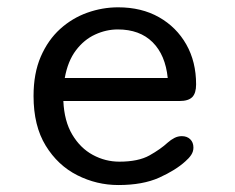

<svg xmlns="http://www.w3.org/2000/svg" viewBox="-20 -508 659 538"><path d="M311.5 10.5Q251 10.5 196.5 -17Q142 -44.5 108 -100Q74 -155.5 74 -239Q74 -302.5 94.2 -349.2Q114.5 -396 148.5 -426.8Q182.5 -457.5 224.8 -472.5Q267 -487.5 311 -487.5Q376.5 -487.5 425.5 -459.8Q474.5 -432 502 -383.5Q529.5 -335 529.5 -271.5Q529.5 -247 518.8 -236Q508 -225 483.5 -225H157.5Q160 -168.5 182.5 -130.8Q205 -93 240 -74Q275 -55 314.5 -55Q367.5 -55 398.8 -72.5Q430 -90 450 -108.5Q459 -116.5 468.8 -121.5Q478.5 -126.5 489.5 -126.5Q504 -126.5 513 -117.8Q522 -109 522 -94.5Q522 -83.5 515.8 -74Q509.5 -64.5 499 -55.5Q472 -31 426 -10.2Q380 10.5 311.5 10.5ZM161.5 -289.5H450Q443.5 -354 407.5 -389.8Q371.5 -425.5 310 -425.5Q277.5 -425.5 246.5 -411.2Q215.5 -397 192.8 -367Q170 -337 161.5 -289.5Z"/></svg>

Font: Sono Monospace
Style: Regular
Weight: 400
Designer: Tyler Finck
Foundry: Tyler Finck
Version: Version 2.112